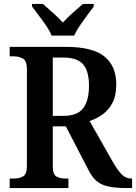

<svg xmlns="http://www.w3.org/2000/svg" viewBox="-20 -951 688 971"><path d="M29 0V-48H51Q76 -48 96 -58.5Q116 -69 116 -111V-602Q116 -644 95.5 -655Q75 -666 51 -666H29V-714H313Q448 -714 508 -665.5Q568 -617 568 -524Q568 -468 549 -431.5Q530 -395 499 -372.5Q468 -350 433 -339L552 -130Q576 -88 596.5 -68Q617 -48 644 -48H648V0H623Q569 0 532.5 -7Q496 -14 471.5 -33Q447 -52 428 -90L313 -312H247V-111Q247 -69 265 -58.5Q283 -48 310 -48H326V0ZM300 -365Q371 -365 400.5 -403.5Q430 -442 430 -517Q430 -593 399.5 -626.5Q369 -660 301 -660H247V-365ZM241 -771Q232 -794 214 -820.5Q196 -847 176 -873Q156 -899 142 -918V-931H197Q219 -912 248 -886Q277 -860 298 -837Q319 -860 348 -886Q377 -912 399 -931H454V-918Q440 -899 420.5 -873Q401 -847 383 -820.5Q365 -794 355 -771Z"/></svg>

Font: Noto Serif Ethiopic SemiCondensed SemiBold
Style: Regular
Weight: 600
Width: 4
Designer: Monotype Design Team
Foundry: Monotype Imaging Inc.
Version: Version 2.102; ttfautohint (v1.8.4.7-5d5b)